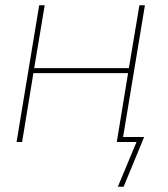

<svg xmlns="http://www.w3.org/2000/svg" viewBox="-20 -540 640 730"><path d="M428 170 499 0H424L467 -262H107L64 0H43L129 -520H150L110 -281H470L510 -520H531L448 -19H528L450 170Z"/></svg>

Font: Iosevka Thin Extended Oblique
Style: Regular
Weight: 100
Width: 7
Italic angle: -9°
Monospace: yes
Designer: Belleve Invis
Foundry: Belleve Invis
Version: Version 32.5.0; ttfautohint (v1.8.4)